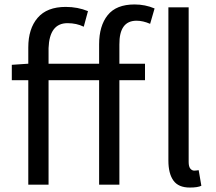

<svg xmlns="http://www.w3.org/2000/svg" viewBox="-20 -829 968 862"><path d="M425 -543V-630Q425 -713 463.5 -761Q502 -809 584 -809Q632 -809 674 -791L654 -722Q622 -736 593 -736Q515 -736 516 -629V-543H631V-469H516V0H425V-469H198V0H107V-469H33V-538L107 -543V-616Q107 -700 149 -749Q191 -798 275 -798Q329 -798 375 -779L356 -709Q324 -725 283 -725Q202 -725 198 -613V-543ZM872 -65 884 5Q868 13 832 13Q781 13 758.5 -18.5Q736 -50 736 -108V-796H827V-102Q827 -81 834.5 -72Q842 -63 852 -63Q856 -63 860.5 -63.5Q865 -64 872 -65Z"/></svg>

Font: Noto Sans CJK KR Regular (TTF)
Style: Regular
Weight: 400
Designer: Ryoko NISHIZUKA 西塚涼子 (kana & ideographs); Paul D. Hunt (Latin, Greek & Cyrillic); Wenlong ZHANG 张文龙 (bopomofo); Sandoll 
Foundry: Adobe Systems Incorporated
Version: Version 1.004;PS 1.004;hotconv 1.0.82;makeotf.lib2.5.63406